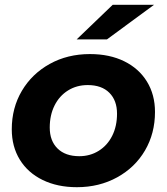

<svg xmlns="http://www.w3.org/2000/svg" viewBox="-20 -771 694 799"><path d="M29 -233Q29 -322 71 -393Q113 -464 187 -505Q261 -546 354 -546Q436 -546 497 -516Q558 -486 591.5 -431.5Q625 -377 625 -305Q625 -216 583.5 -145Q542 -74 467.5 -33Q393 8 300 8Q219 8 157.5 -22Q96 -52 62.5 -106.5Q29 -161 29 -233ZM467 -298Q467 -353 435 -385Q403 -417 345 -417Q299 -417 263 -394.5Q227 -372 207 -332Q187 -292 187 -240Q187 -185 219.5 -153Q252 -121 310 -121Q355 -121 391 -143.5Q427 -166 447 -206Q467 -246 467 -298ZM449 -751H621L425 -607H299Z"/></svg>

Font: Montserrat Alternates
Style: Bold Italic
Weight: 700
Italic angle: -11.3°
Designer: Julieta Ulanovsky
Foundry: Julieta Ulanovsky
Version: Version 7.200